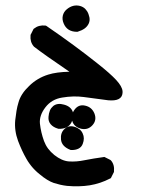

<svg xmlns="http://www.w3.org/2000/svg" viewBox="-20 -334 540 690"><path d="M220.7 334Q208 332.5 196.3 329.8Q184.6 327.1 173.8 323.7Q168 321.8 161.9 318.8Q155.8 315.9 149.2 311.8Q142.6 307.6 135.7 302.7Q128.9 297.9 121.6 291.5Q117.7 288.1 113.5 284.7Q109.4 281.2 105.7 277.3Q102.1 273.4 98.6 269.8Q95.2 266.1 92 262Q88.9 257.8 85.9 253.9Q83 250 80.3 245.8Q77.6 241.7 75.2 237.3Q58.6 208.5 44.9 172.4Q31.2 135.3 34.7 98.1Q36.6 80.6 39.3 64.5Q42 48.3 46.4 34.2Q54.7 3.4 84.5 -24.9Q113.8 -53.7 153.3 -65.9Q182.6 -75.2 229.5 -76.2Q137.7 -138.7 102.5 -166L101.6 -167L101.1 -167.5Q87.4 -183.6 89.8 -207V-209L90.8 -210.4L99.6 -228L100.6 -230L102.5 -231.4Q119.1 -244.6 142.6 -242.2L145 -241.7L147 -240.7Q249 -170.9 331.5 -105Q376 -69.8 397.5 -46.6Q418.9 -23.4 420.4 -6.3Q420.9 -2.9 420.4 0Q418 30.8 369.1 26.4Q317.9 19.5 280.3 14.6Q244.1 9.8 203.6 16.6Q165.5 22.5 143.1 51.8Q120.6 81.1 123.5 110.4Q127 142.1 138.2 172.9Q143.6 187.5 152.8 200Q162.1 212.4 175.3 223.1Q202.1 244.1 227.1 246.1Q254.4 248 284.2 241.7Q315.9 235.4 352.1 230.5L355 230L357.9 231.4L375.5 240.2L377 241.2L378.4 242.2Q392.1 257.3 389.6 282.2V284.2L388.7 285.6L379.9 303.2L378.4 306.2L375.5 307.6Q340.8 325.7 302.2 332Q264.2 337.9 220.7 334ZM232.9 204.6Q201.7 192.4 199.2 167.5Q196.8 143.6 211.4 129.9Q227.1 114.7 249 122.1Q253.9 123.5 258.3 126Q262.7 128.4 266.4 131.3Q270 134.3 272.7 137.9Q275.4 141.6 277.3 146Q285.2 162.6 277.3 183.1Q272.9 194.8 262 200.2Q251 205.6 235.8 205.1H234.4ZM188.5 128.4Q171.4 123.5 162.1 112.5Q152.8 101.6 154.3 85.9Q154.8 79.6 156 74Q157.2 68.4 159.2 63.5Q161.1 58.6 164.3 54.4Q167.5 50.3 171.4 46.9Q186.5 35.2 210 42Q233.9 48.3 241.2 66.9Q244.6 76.7 243.2 86.4Q241.7 96.2 236.3 106.9Q223.6 129.9 190.9 128.9H189.9ZM272.5 128.9Q246.1 122.6 239.7 101.1Q238.8 98.6 238.3 95.9Q237.8 93.3 237.8 90.6Q237.8 87.9 238 85.4Q238.3 83 238.8 80.3Q239.3 77.6 240 75.2Q240.7 72.8 241.9 70.3Q243.2 67.9 244.4 65.4Q245.6 63 247.6 60.5Q262.7 39.6 287.1 45.9Q310.1 51.3 319.3 73.7Q328.6 97.7 312.5 115.7Q296.4 133.8 272.5 128.9ZM256.8 -219.7Q220.7 -219.7 208.5 -250.5Q202.6 -264.6 205.8 -278.1Q209 -291.5 220.2 -300.8Q242.7 -319.3 268.1 -312.5Q273.4 -311 278.1 -308.3Q282.7 -305.7 286.4 -302Q290 -298.3 293 -293.7Q295.9 -289.1 297.9 -283.7Q299.8 -278.3 301.3 -272Q303.7 -259.8 298.8 -249.3Q293.9 -238.8 284.2 -231.7Q274.4 -224.6 259.8 -220.2L258.3 -219.7Z"/></svg>

Font: NaikaiFont
Style: Bold
Weight: 700
Version: Version 1.89